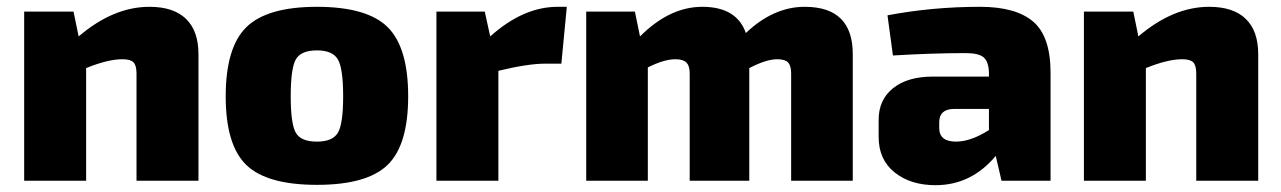

<svg xmlns="http://www.w3.org/2000/svg" viewBox="-20 -531 3764 564"><path d="M196 -497 211 -424Q313 -511 419 -511Q490 -511 526.5 -475.5Q563 -440 563 -372V0H381V-315Q381 -339 372 -348Q363 -357 340 -357Q297 -357 233 -331V0H51V-497Z M911 -511Q1058 -511 1118.5 -451.5Q1179 -392 1179 -248Q1179 -105 1118.5 -46.5Q1058 12 911 12Q764 12 703.5 -46.5Q643 -105 643 -248Q643 -392 704 -451.5Q765 -511 911 -511ZM911 -383Q864 -383 849 -356.5Q834 -330 834 -248Q834 -167 849 -141Q864 -115 911 -115Q957 -115 972.5 -141Q988 -167 988 -248Q988 -330 972.5 -356.5Q957 -383 911 -383Z M1645 -511 1629 -344H1581Q1531 -344 1444 -323V0H1262V-497H1404L1420 -424Q1517 -511 1618 -511Z M1845 -497 1860 -424Q1947 -511 2043 -511Q2144 -511 2171 -434Q2252 -511 2344 -511Q2485 -511 2485 -372V0H2304V-315Q2304 -338 2295 -347.5Q2286 -357 2263 -357Q2231 -357 2181 -331V0H2006V-315Q2006 -338 1996 -347.5Q1986 -357 1964 -357Q1931 -357 1883 -333V0H1702V-497Z M2603 -368 2587 -486Q2719 -511 2859 -511Q2964 -511 3015 -467.5Q3066 -424 3066 -317V0H2922L2905 -73Q2833 13 2728 13Q2655 13 2608 -24.5Q2561 -62 2561 -129V-179Q2561 -238 2603.5 -272Q2646 -306 2720 -306H2885V-318Q2884 -350 2869.5 -362.5Q2855 -375 2816 -375Q2719 -375 2603 -368ZM2739 -172V-155Q2739 -115 2788 -115Q2832 -115 2885 -149V-211H2781Q2739 -210 2739 -172Z M3309 -497 3324 -424Q3426 -511 3532 -511Q3603 -511 3639.5 -475.5Q3676 -440 3676 -372V0H3494V-315Q3494 -339 3485 -348Q3476 -357 3453 -357Q3410 -357 3346 -331V0H3164V-497Z"/></svg>

Font: Ezarion Extra Bold
Style: Regular
Weight: 800
Designer: Natanael Gama
Version: Version 1.001;PS 001.001;hotconv 1.0.70;makeotf.lib2.5.58329